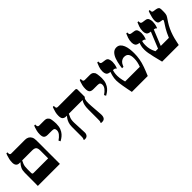

<svg xmlns="http://www.w3.org/2000/svg" viewBox="184 -1562 2531 2531"><g transform="rotate(-45 1449.0 -296.5)"><path d="M69 0 70 -245Q70 -289 84 -320Q98 -351 127 -382V-384H107Q79 -384 63 -402.5Q47 -421 47 -456Q47 -488 53.5 -517Q60 -546 67.5 -567.5Q75 -589 79 -597H98V-579Q98 -565 104 -557.5Q110 -550 121 -550H381Q409 -550 431.5 -538Q454 -526 467 -501.5Q480 -477 480 -437V0ZM150 -161H422V-308Q422 -350 405.5 -367Q389 -384 346 -384H161Q149 -360 141.5 -341.5Q134 -323 131 -303Q128 -283 128 -253V-188Q128 -170 133.5 -165.5Q139 -161 150 -161Z M697 -204 684 -230Q723 -256 744.5 -283.5Q766 -311 766 -340Q766 -363 755.5 -373.5Q745 -384 717 -384H639Q601 -384 584 -401Q567 -418 567 -462Q567 -495 573.5 -523Q580 -551 587.5 -571Q595 -591 598 -597H617V-579Q617 -567 623.5 -558.5Q630 -550 645 -550H739Q774 -550 789.5 -534.5Q805 -519 809 -510Q813 -502 815.5 -484.5Q818 -467 820 -446.5Q822 -426 822 -409Q822 -357 807.5 -320.5Q793 -284 772 -261Q751 -238 730 -224.5Q709 -211 697 -204Z M1266 4Q1260 4 1254 3.5Q1248 3 1243 2V-6Q1250 -17 1251 -29Q1252 -41 1252 -75V-238Q1252 -289 1259.5 -319.5Q1267 -350 1275.5 -364.5Q1284 -379 1286 -382V-384H981Q951 -384 932.5 -400Q914 -416 914 -462Q914 -495 921 -523.5Q928 -552 935.5 -571.5Q943 -591 945 -597H964V-582Q964 -565 970 -557.5Q976 -550 993 -550H1313Q1337 -550 1337 -527V-394L1329 -385Q1315 -371 1312 -336.5Q1309 -302 1313 -248L1325 -88Q1329 -43 1314.5 -19.5Q1300 4 1266 4ZM948 4Q943 4 937 3.5Q931 3 927 2V-6Q929 -10 933 -19Q937 -28 937 -55V-233Q937 -275 948.5 -306.5Q960 -338 974 -357Q988 -376 994 -383V-406H1031V-384Q1022 -367 1008.5 -335Q995 -303 997 -248L1005 -67Q1007 -36 992 -16Q977 4 948 4Z M1546 -204 1533 -230Q1572 -256 1593.5 -283.5Q1615 -311 1615 -340Q1615 -363 1604.5 -373.5Q1594 -384 1566 -384H1488Q1450 -384 1433 -401Q1416 -418 1416 -462Q1416 -495 1422.5 -523Q1429 -551 1436.5 -571Q1444 -591 1447 -597H1466V-579Q1466 -567 1472.5 -558.5Q1479 -550 1494 -550H1588Q1623 -550 1638.5 -534.5Q1654 -519 1658 -510Q1662 -502 1664.5 -484.5Q1667 -467 1669 -446.5Q1671 -426 1671 -409Q1671 -357 1656.5 -320.5Q1642 -284 1621 -261Q1600 -238 1579 -224.5Q1558 -211 1546 -204Z M1822 0Q1815 -33 1808 -69.5Q1801 -106 1795 -140.5Q1789 -175 1785.5 -204.5Q1782 -234 1782 -251Q1782 -293 1792.5 -333.5Q1803 -374 1812 -395L1851 -384Q1845 -371 1840 -345Q1835 -319 1835 -286Q1835 -265 1838 -244.5Q1841 -224 1845.5 -203.5Q1850 -183 1856 -160H2130Q2142 -192 2149 -224Q2156 -256 2156 -292Q2156 -347 2137 -373Q2118 -399 2074 -399Q2062 -399 2046 -393.5Q2030 -388 2014 -374Q1998 -360 1986 -332L1977 -312H1951L1957 -358Q1966 -413 1982 -458.5Q1998 -504 2025 -532Q2052 -560 2091 -560Q2125 -560 2147 -540.5Q2169 -521 2182 -489Q2195 -457 2200 -418Q2205 -379 2205 -339Q2205 -285 2196 -232.5Q2187 -180 2167 -124Q2147 -68 2118 0ZM1893 -361Q1890 -369 1883.5 -373Q1877 -377 1857 -379L1798 -387Q1762 -392 1750 -412.5Q1738 -433 1738 -463Q1738 -506 1750.5 -540Q1763 -574 1773 -597H1792V-582Q1792 -570 1797.5 -562Q1803 -554 1820 -551L1869 -544Q1901 -540 1911.5 -515Q1922 -490 1922 -459Q1922 -440 1918 -415.5Q1914 -391 1902 -361Z M2386 0Q2367 -75 2355 -125.5Q2343 -176 2337 -212Q2331 -248 2331 -279Q2331 -325 2341 -356Q2351 -387 2363 -421L2401 -407Q2398 -401 2394 -388.5Q2390 -376 2386.5 -356.5Q2383 -337 2383 -309Q2383 -270 2390 -241Q2397 -212 2406 -192Q2415 -172 2421 -159H2671Q2686 -195 2699.5 -223Q2713 -251 2726 -273Q2739 -295 2751 -313L2775 -350Q2785 -366 2786 -374.5Q2787 -383 2775 -385L2740 -391Q2715 -395 2706.5 -411.5Q2698 -428 2698 -452Q2698 -479 2705 -508Q2712 -537 2720 -561.5Q2728 -586 2733 -597H2752V-583Q2752 -567 2757.5 -560Q2763 -553 2777 -551L2817 -545Q2841 -541 2853.5 -530.5Q2866 -520 2866 -494V-450Q2866 -431 2864 -416Q2862 -401 2857.5 -389.5Q2853 -378 2846 -368L2810 -314Q2785 -276 2765.5 -233.5Q2746 -191 2732 -147.5Q2718 -104 2709 -59L2696 0ZM2450 -113 2577 -424 2624 -416 2501 -113ZM2432 -361Q2429 -369 2424 -372Q2419 -375 2404 -377L2339 -387Q2303 -393 2291 -413Q2279 -433 2279 -463Q2279 -506 2291.5 -540Q2304 -574 2314 -597H2333V-582Q2333 -569 2339 -561.5Q2345 -554 2361 -551L2407 -544Q2441 -540 2451 -514Q2461 -488 2461 -459Q2461 -440 2457 -415.5Q2453 -391 2441 -361ZM2643 -361Q2640 -369 2631.5 -372.5Q2623 -376 2605 -379L2549 -387Q2512 -392 2500 -412.5Q2488 -433 2488 -463Q2488 -506 2500.5 -540Q2513 -574 2523 -597H2542V-583Q2542 -570 2548 -562Q2554 -554 2570 -551L2617 -544Q2651 -540 2661.5 -514Q2672 -488 2672 -459Q2672 -440 2668 -415.5Q2664 -391 2652 -361Z"/></g></svg>

Font: Frank Ruhl Libre
Style: Bold
Weight: 700
Designer: Yanek Iontef
Foundry: Fontef
Version: Version 6.004